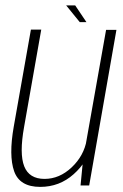

<svg xmlns="http://www.w3.org/2000/svg" viewBox="-20 -708 468 733"><path d="M287.5 0H320.5L424.5 -594H385L297 -98ZM137.5 -595H98L32.5 -224.5Q13 -114 34 -54.2Q55 5.5 133.5 5.5Q207 5.5 261.2 -43Q315.5 -91.5 326 -151L311 -174Q300.5 -113.5 253.8 -69.2Q207 -25 150 -25Q91.5 -25 72.5 -73Q53.5 -121 72 -223.5ZM284.5 -623.5H310L267 -687.5H232.5Z"/></svg>

Font: Anybody SemiCondensed ExtraLight
Style: Italic
Weight: 250
Width: 4
Italic angle: -10°
Version: Version 1.113;gftools[0.9.25]